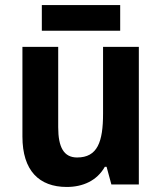

<svg xmlns="http://www.w3.org/2000/svg" viewBox="-20 -825 642 762"><path d="M457 -805H146V-703H457ZM531 -639H389V-374C389 -262 367 -200 286 -200C233 -200 211 -241 211 -320V-639H69V-283C69 -148 135 -83 245 -83C309 -83 365 -108 396 -163H403L422 -93H531Z"/></svg>

Font: Noto Sans Kannada UI SemiCondensed
Style: Bold
Weight: 700
Width: 4
Designer: Jelle Bosma - Monotype Design Team
Foundry: Monotype Imaging Inc.
Version: Version 2.005